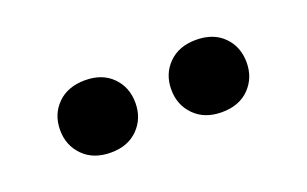

<svg xmlns="http://www.w3.org/2000/svg" viewBox="-35 -777 570 357"><g transform="rotate(-20 250.0 -598.5)"><path d="M140.5 -526.5Q106 -526.5 85.8 -547Q65.5 -567.5 65.5 -598Q65.5 -629 85.8 -649.2Q106 -669.5 140.5 -669.5Q174.5 -669.5 194.5 -649.2Q214.5 -629 214.5 -598Q214.5 -567.5 194.5 -547Q174.5 -526.5 140.5 -526.5ZM360 -526.5Q326 -526.5 305.8 -547Q285.5 -567.5 285.5 -598Q285.5 -629 305.8 -649.2Q326 -669.5 360 -669.5Q394.5 -669.5 414.5 -649.2Q434.5 -629 434.5 -598Q434.5 -567.5 414.5 -547Q394.5 -526.5 360 -526.5Z"/></g></svg>

Font: Newsreader 16pt 16pt ExtraBold
Style: Regular
Weight: 800
Version: Version 1.003